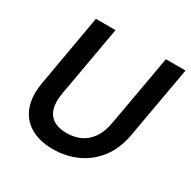

<svg xmlns="http://www.w3.org/2000/svg" viewBox="-159 -853 1010 1017"><g transform="rotate(30 346.0 -344.0)"><path d="M291 12Q208 12 152.5 -21Q97 -54 74.5 -116.5Q52 -179 68 -266L144 -700H264L187 -266Q178 -213 188.5 -175.5Q199 -138 229.5 -118Q260 -98 311 -98Q359 -98 396.5 -116Q434 -134 459.5 -171.5Q485 -209 495 -266L572 -700H692L615 -266Q599 -171 551 -109.5Q503 -48 435.5 -18Q368 12 291 12Z"/></g></svg>

Font: DM Sans 16pt SemiBold
Style: Italic
Weight: 600
Italic angle: -10°
Version: Version 4.004;gftools[0.9.30]